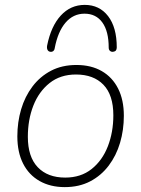

<svg xmlns="http://www.w3.org/2000/svg" viewBox="-20 -758 578 786"><path d="M245 8Q186 8 142 -17Q98 -42 74.5 -88.5Q51 -135 51 -200Q51 -258 66.5 -310.5Q82 -363 113 -404Q144 -445 189 -468.5Q234 -492 293 -492Q353 -492 396.5 -467Q440 -442 463.5 -395.5Q487 -349 487 -284Q487 -226 471.5 -173.5Q456 -121 425 -80Q394 -39 349 -15.5Q304 8 245 8ZM247 -31Q311 -31 355 -66Q399 -101 421.5 -159Q444 -217 444 -286Q444 -369 403.5 -411Q363 -453 291 -453Q227 -453 183 -418Q139 -383 116.5 -325.5Q94 -268 94 -198Q94 -116 134.5 -73.5Q175 -31 247 -31ZM186 -546Q178 -547 174.5 -554Q171 -561 173 -572Q189 -651 229 -694.5Q269 -738 327 -738Q387 -738 422.5 -692Q458 -646 458 -564Q458 -556 454.5 -551.5Q451 -547 443 -546Q436 -545 430.5 -549.5Q425 -554 425 -563Q425 -630 399 -666Q373 -702 326 -702Q280 -702 248.5 -665.5Q217 -629 204 -561Q203 -553 198 -549Q193 -545 186 -546Z"/></svg>

Font: Nunito Variable Extra Light
Style: Italic
Weight: 200
Italic angle: -9°
Designer: Vernon Adams
Foundry: Vernon Adams
Version: Version 3.602